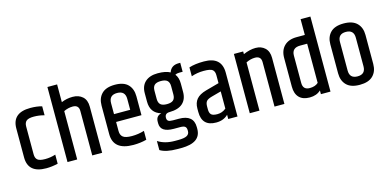

<svg xmlns="http://www.w3.org/2000/svg" viewBox="-79 -1189 3647 1799"><g transform="rotate(-15 1745.0 -289.5)"><path d="M52 -428Q52 -580 228 -580Q291 -580 340 -566V-479Q290 -493 238.5 -493Q187 -493 166.5 -476Q146 -459 146 -422V-152Q146 -115 166.5 -98Q187 -81 240 -81Q293 -81 341 -97V-9Q283 5 228 5Q52 5 52 -147Z M434 -728H528V-556Q579 -578 637.5 -578Q696 -578 733 -545Q770 -512 770 -447V0H674V-431Q674 -490 615 -490Q570 -490 528 -469V0H434Z M879 -152V-428Q879 -500 921 -542.5Q963 -585 1049 -585Q1135 -585 1176 -542.5Q1217 -500 1217 -428V-245H971V-157Q971 -117 995.5 -98Q1020 -79 1081.5 -79Q1143 -79 1201 -97V-11Q1141 5 1073 5Q879 5 879 -152ZM971 -321H1128V-427Q1128 -505 1049.5 -505Q971 -505 971 -427Z M1695 -538H1661Q1638 -538 1622 -529Q1650 -494 1650 -436V-354Q1650 -284 1607.5 -245Q1565 -206 1479 -205Q1432 -205 1432 -161Q1432 -140 1444.5 -131Q1457 -122 1489 -122H1547Q1689 -122 1689 -3V14Q1689 149 1498 149H1459Q1350 149 1294 114V26Q1360 69 1457 69H1489Q1549 69 1574 55Q1599 41 1599 13V4Q1599 -20 1586.5 -31.5Q1574 -43 1538 -43H1477Q1348 -43 1348 -130V-146Q1348 -202 1401 -214Q1300 -243 1300 -354V-436Q1300 -507 1343.5 -546Q1387 -585 1465 -585Q1543 -585 1585 -561Q1606 -625 1680 -625H1695ZM1556 -355V-435Q1556 -472 1537 -489.5Q1518 -507 1475 -507Q1432 -507 1413 -489.5Q1394 -472 1394 -435V-355Q1394 -318 1413 -300.5Q1432 -283 1475 -283Q1518 -283 1537 -300.5Q1556 -318 1556 -355Z M1832 -165V-135Q1832 -102 1847.5 -86Q1863 -70 1908.5 -70Q1954 -70 1992 -101V-268L1897 -242Q1858 -231 1845 -214.5Q1832 -198 1832 -165ZM1767 -561Q1824 -580 1912 -580Q2083 -580 2083 -425V0H1993V-41Q1949 3 1877 3Q1739 3 1739 -136V-169Q1739 -225 1768 -259.5Q1797 -294 1861 -312L1992 -348V-425Q1992 -462 1972 -478.5Q1952 -495 1887.5 -495Q1823 -495 1767 -475Z M2292 -549Q2356 -577 2411.5 -577Q2467 -577 2502.5 -543.5Q2538 -510 2538 -447V0H2442V-431Q2442 -490 2383 -490Q2340 -490 2296 -468V0H2202V-575H2292Z M2890 -490H2822Q2741 -490 2741 -414V-149Q2741 -82 2807 -82Q2860 -82 2890 -110ZM2890 -728H2985V0H2892V-36Q2851 3 2784 3Q2717 3 2682 -33.5Q2647 -70 2647 -138V-417Q2647 -491 2690 -533Q2733 -575 2810 -575H2890Z M3345 -426Q3345 -503 3268 -503Q3191 -503 3191 -426V-149Q3191 -72 3268 -72Q3345 -72 3345 -149ZM3098 -428Q3098 -500 3140 -542.5Q3182 -585 3268 -585Q3354 -585 3396.5 -542.5Q3439 -500 3439 -428V-147Q3439 -75 3396.5 -32.5Q3354 10 3268 10Q3182 10 3140 -32.5Q3098 -75 3098 -147Z"/></g></svg>

Font: Khand Medium
Style: Regular
Weight: 500
Designer: Devanagari: Sanchit Sawaria, Jyotish Sonowal; Latin: Satya Rajpurohit
Foundry: Indian Type Foundry
Version: Version 1.100;PS 1.0;hotconv 1.0.78;makeotf.lib2.5.61930; tt